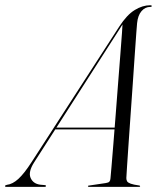

<svg xmlns="http://www.w3.org/2000/svg" viewBox="-70 -730 616 750"><path d="M63.5 -96Q39.5 -58.5 49.5 -35.2Q59.5 -12 87.5 -8.5L104.5 -7Q107 -7 108.2 -6Q109.5 -5 109.5 -3.5Q109.5 -1.5 108.2 -0.8Q107 0 104 0H-45Q-48 0 -49.2 -0.8Q-50.5 -1.5 -50.5 -3Q-50.5 -5 -48.5 -6Q-46.5 -7 -43 -8Q-21 -10.5 1.8 -31.2Q24.5 -52 53.5 -97L396 -626.5Q426 -672.5 456.5 -691Q487 -709.5 516.5 -709.5Q520 -709.5 521.5 -708.8Q523 -708 522.5 -706Q522.5 -704.5 521.5 -703.8Q520.5 -703 517 -703Q497 -703 482.8 -686.5Q468.5 -670 465.5 -639.5Q465 -635 462.5 -602.2Q460 -569.5 456.5 -517.8Q453 -466 448.8 -405Q444.5 -344 440.2 -282.5Q436 -221 432.2 -168Q428.5 -115 426.2 -79Q424 -43 423.5 -34.5Q423.5 -27 426.5 -21.8Q429.5 -16.5 440.5 -12.5Q451.5 -8.5 473.5 -5.5Q477.5 -5 477.5 -2.5Q477.5 -2 476.5 -1Q475.5 0 473.5 0H277.5Q276 0 274.8 -0.8Q273.5 -1.5 273.5 -2.5Q273.5 -4 274.5 -4.5Q275.5 -5 276.5 -5L343.5 -15Q354 -16.5 357.5 -20.8Q361 -25 361.5 -33Q362.5 -42.5 365.5 -78.2Q368.5 -114 372.8 -166.8Q377 -219.5 381.8 -280.8Q386.5 -342 391.2 -403Q396 -464 400 -515.8Q404 -567.5 406.5 -601.5Q409 -635.5 409 -642.5H414.5Q413.5 -641.5 412 -639.8Q410.5 -638 408 -633.8Q405.5 -629.5 400 -621ZM139 -224.5 142.5 -231.5H402.5V-224.5Z"/></svg>

Font: Fraunces 120pt Light
Style: Italic
Weight: 300
Italic angle: -16°
Version: Version 1.000;[b76b70a41]